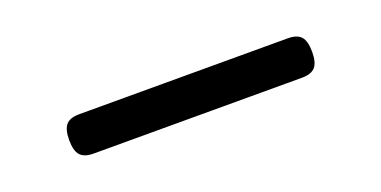

<svg xmlns="http://www.w3.org/2000/svg" viewBox="-20 -445 639 322"><g transform="rotate(-20 300.0 -284.0)"><path d="M113.8 -319.3Q97.2 -319.3 90.1 -311.3Q83 -303.2 83 -284.2Q83 -265.1 90.1 -257.1Q97.2 -249 113.8 -249H485.8Q502.4 -249 509.5 -257.1Q516.6 -265.1 516.6 -284.2Q516.6 -303.2 509.5 -311.3Q502.4 -319.3 485.8 -319.3Z"/></g></svg>

Font: Courier Prime Code
Style: Regular
Weight: 400
Designer: Alan Dague-Greene
Foundry: Quote-Unquote Apps
Version: Version 3.18